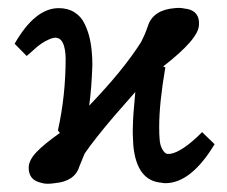

<svg xmlns="http://www.w3.org/2000/svg" viewBox="-20 -440 561 474"><path d="M16.1 -332Q66.4 -419.9 125 -419.9Q147.5 -419.9 163.8 -409.7Q180.2 -399.4 188.7 -381.6Q197.3 -363.8 201.4 -345.7Q205.6 -327.6 207 -306.2Q208 -298.3 208 -278.8Q206.1 -222.2 200.2 -179.2Q284.7 -267.1 328.1 -335.9Q337.9 -354.5 345.2 -376Q357.9 -415.5 411.1 -419.9Q425.8 -421.4 435.1 -418.9Q468.3 -416 471.2 -387.2V-377.9Q469.7 -343.3 382.8 -275.9Q386.7 -273.9 388.2 -273.9Q373 -185.5 373 -127Q373 -106 374 -98.1Q374.5 -83.5 379.9 -73Q385.3 -62.5 392.1 -60.1H399.9Q429.7 -64.5 479 -113.8L509.8 -84Q451.7 12.2 388.2 12.2Q382.8 12.2 379.9 11.2Q317.4 7.3 309.1 -81.1Q307.1 -111.3 308.1 -128.9Q308.1 -151.4 314 -212.9Q288.1 -183.6 262.2 -153.8Q213.9 -97.2 189 -61Q178.7 -35.6 175.8 -28.8Q164.6 7.8 115.2 12.2Q93.8 15.6 81.1 11.2Q50.8 4.4 50.8 -25.9Q50.8 -43.9 69.6 -64Q88.4 -84 127.9 -111.8Q127 -112.8 125.5 -115Q124 -117.2 123 -118.2Q142.1 -203.6 142.1 -296.9Q140.6 -341.3 122.1 -346.2Q114.3 -348.6 101.1 -342.8Q81.5 -334.5 62 -315.9Q59.1 -313.5 54 -308.8Q48.8 -304.2 45.9 -301.8Z"/></svg>

Font: Common Serif SemiBold
Style: Regular
Weight: 600
Designer: Philipp H. Poll, Khaled Hosny
Foundry: Stefan Peev, Context Ltd.
Version: Version 1.026